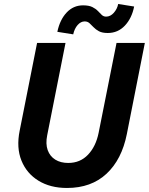

<svg xmlns="http://www.w3.org/2000/svg" viewBox="-20 -935 747 963"><path d="M315.9 7.8Q232.4 7.8 173.1 -28.6Q113.8 -64.9 87.6 -129.6Q61.5 -194.3 78.6 -279.3L166 -719.7H308.6L216.8 -256.8Q208 -213.4 219.2 -182.1Q230.5 -150.9 257.3 -134.3Q284.2 -117.7 322.3 -117.7Q382.3 -117.7 421.6 -159.2Q460.9 -200.7 474.6 -268.6L564.5 -719.7H706.5L616.2 -262.7Q590.8 -134.8 514.2 -63.5Q437.5 7.8 315.9 7.8ZM347.2 -762.7 267.6 -775.4Q280.3 -835.9 314.2 -872.1Q348.1 -908.2 396.5 -908.2Q425.8 -908.2 443.1 -899.7Q460.4 -891.1 470.9 -879.9Q481.4 -868.7 490.5 -860.1Q499.5 -851.6 512.2 -851.6Q533.7 -851.6 550.8 -870.8Q567.9 -890.1 572.8 -915L652.8 -902.3Q641.1 -843.3 606.2 -806.4Q571.3 -769.5 520.5 -769.5Q492.7 -769.5 476.3 -778.3Q460 -787.1 449.2 -798.6Q438.5 -810.1 428.7 -818.8Q418.9 -827.6 404.8 -827.6Q385.3 -827.6 369.4 -809.6Q353.5 -791.5 347.2 -762.7Z"/></svg>

Font: Reddit Sans
Style: Bold Italic
Weight: 700
Italic angle: -11.25°
Designer: Stephen Hutchings
Version: Version 1.013